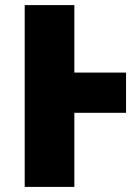

<svg xmlns="http://www.w3.org/2000/svg" viewBox="-20 -734 551 754"><path d="M475 -291V-449H272V-714H77V0H272V-291Z"/></svg>

Font: Noto Sans UI Black
Style: Regular
Weight: 900
Designer: Monotype Design Team
Foundry: Monotype Imaging Inc.
Version: Version 1.901